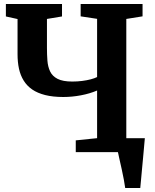

<svg xmlns="http://www.w3.org/2000/svg" viewBox="-20 -763 776 963"><path d="M608 180Q606 163.5 601.2 138.2Q596.5 113 590.5 85.8Q584.5 58.5 579.2 35.5Q574 12.5 571.5 0L532.5 -70H706.5Q705 -54.5 702.8 -29Q700.5 -3.5 697.8 26.5Q695 56.5 692.2 86.2Q689.5 116 687.2 141Q685 166 683.5 180ZM467 -309Q431 -293.5 386.2 -285Q341.5 -276.5 297.5 -276.5Q245.5 -276.5 206.8 -286.2Q168 -296 141.5 -314.2Q115 -332.5 98.8 -358.8Q82.5 -385 75.2 -418.2Q68 -451.5 68 -491V-667.5L9.5 -680.5V-743H291V-680.5L215.5 -668V-523Q215.5 -489.5 217.8 -459.2Q220 -429 231.2 -405Q242.5 -381 268.8 -367.5Q295 -354 342.5 -354Q368 -354 391.8 -357Q415.5 -360 435.2 -365.2Q455 -370.5 467 -376.5V-668.5L384.5 -681V-743H695V-681L613.5 -668V-70L695 -58V0H360V-59L467 -70Z"/></svg>

Font: Merriweather 20pt
Style: Bold
Weight: 700
Version: Version 2.100